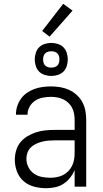

<svg xmlns="http://www.w3.org/2000/svg" viewBox="-20 -983 540 1011"><path d="M223 8Q191 8 160 0Q129 -8 105 -28.5Q81 -49 69.5 -79.5Q58 -110 58 -141Q58 -166 65 -190.5Q72 -215 87.5 -234Q103 -253 125 -266Q147 -279 170.5 -286.5Q194 -294 219 -296.5Q244 -299 268 -299H373V-352Q373 -368 370 -384.5Q367 -401 359.5 -415.5Q352 -430 340 -441.5Q328 -453 313 -460Q298 -467 281.5 -470Q265 -473 249 -473Q227 -473 205.5 -469Q184 -465 165.5 -453Q147 -441 136 -421.5Q125 -402 125 -381V-379H64V-381Q64 -403 71 -424.5Q78 -446 91 -464Q104 -482 122.5 -494.5Q141 -507 161.5 -514.5Q182 -522 204.5 -525Q227 -528 249 -528Q273 -528 297 -524Q321 -520 343 -510Q365 -500 383.5 -483.5Q402 -467 413.5 -445.5Q425 -424 429.5 -400Q434 -376 434 -352V0H373V-88Q364 -66 349 -47Q334 -28 314 -15Q294 -2 270.5 3Q247 8 223 8ZM246 -47Q263 -47 280.5 -50.5Q298 -54 313.5 -62Q329 -70 341 -83Q353 -96 360.5 -112Q368 -128 370.5 -145.5Q373 -163 373 -180V-244H268Q252 -244 235 -242.5Q218 -241 202 -237Q186 -233 170.5 -226Q155 -219 143 -207.5Q131 -196 125 -180Q119 -164 119 -147Q119 -124 129.5 -103Q140 -82 158.5 -69Q177 -56 200 -51.5Q223 -47 246 -47ZM250 -583Q233 -583 215.5 -588.5Q198 -594 186 -606Q174 -618 168.5 -635.5Q163 -653 163 -670Q163 -687 168.5 -704.5Q174 -722 186 -734Q198 -746 215.5 -751.5Q233 -757 250 -757Q267 -757 284.5 -751.5Q302 -746 314 -734Q326 -722 331.5 -704.5Q337 -687 337 -670Q337 -653 331.5 -635.5Q326 -618 314 -606Q302 -594 284.5 -588.5Q267 -583 250 -583ZM250 -627Q259 -627 267.5 -629.5Q276 -632 282 -638Q288 -644 290.5 -652.5Q293 -661 293 -670Q293 -679 290.5 -687.5Q288 -696 282 -702Q276 -708 267.5 -710.5Q259 -713 250 -713Q241 -713 232.5 -710.5Q224 -708 218 -702Q212 -696 209.5 -687.5Q207 -679 207 -670Q207 -661 209.5 -652.5Q212 -644 218 -638Q224 -632 232.5 -629.5Q241 -627 250 -627ZM241 -790 202 -820 313 -963 362 -927Z"/></svg>

Font: Iosevka Fixed SS04 Light
Style: Regular
Weight: 300
Monospace: yes
Designer: Belleve Invis
Foundry: Belleve Invis
Version: Version 32.5.0